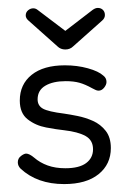

<svg xmlns="http://www.w3.org/2000/svg" viewBox="-20 -455 330 485"><path d="M142 10Q74 10 32 -29Q25 -36 25 -45Q25 -55 33 -61Q41 -67 46 -67Q54 -67 66 -57Q81 -44 100.5 -37Q120 -30 145 -30Q180 -30 197.5 -43Q215 -56 215 -78Q215 -101 196 -111.5Q177 -122 142 -126Q123 -128 96.5 -133Q70 -138 50 -153.5Q30 -169 30 -201Q30 -242 60 -266Q90 -290 144 -290Q175 -290 202 -282.5Q229 -275 241 -264Q249 -258 249 -248Q249 -241 243 -233.5Q237 -226 229 -226Q225 -226 221 -228Q217 -230 213 -232Q195 -242 180.5 -246Q166 -250 146 -250Q114 -250 94.5 -238.5Q75 -227 75 -204Q75 -188 88.5 -180.5Q102 -173 142 -168Q156 -166 176 -162Q196 -158 215 -149.5Q234 -141 247 -124.5Q260 -108 260 -81Q260 -40 229 -15Q198 10 142 10ZM64 -434Q70 -434 75 -430L145 -377L214 -430Q221 -435 227 -435Q235 -435 240 -430Q245 -425 245 -417Q245 -409 238 -403L165 -338Q157 -330 145 -330Q133 -330 125 -338L52 -403Q45 -409 45 -416Q45 -424 51 -429Q57 -434 64 -434Z"/></svg>

Font: Dongle Light
Style: Regular
Weight: 300
Designer: Yanghee Ryu
Foundry: Yanghee Ryu
Version: Version 2.000